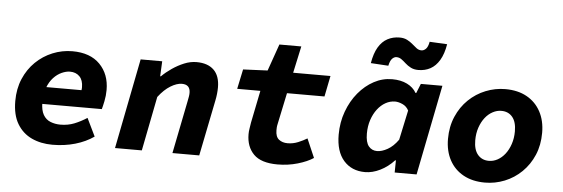

<svg xmlns="http://www.w3.org/2000/svg" viewBox="-49 -893 3098 1056"><g transform="rotate(5 1500.0 -365.0)"><path d="M267 12Q203 12 152.5 -11.5Q102 -35 72.5 -84Q43 -133 43 -210Q43 -278 66.5 -333Q90 -388 130.5 -427.5Q171 -467 223.5 -488.5Q276 -510 333 -510Q431 -510 484.5 -455.5Q538 -401 538 -314Q538 -282 531.5 -251Q525 -220 521 -207H154L170 -301H437L396 -279Q398 -288 400 -297.5Q402 -307 402 -317Q402 -356 382 -376.5Q362 -397 329 -397Q308 -397 283.5 -386Q259 -375 238.5 -353Q218 -331 205 -297Q192 -263 192 -216Q192 -172 206.5 -147Q221 -122 246.5 -112Q272 -102 301 -102Q343 -102 378 -116Q413 -130 447 -152L495 -53Q451 -22 392.5 -5Q334 12 267 12Z M612 0 710 -498H829L825 -415H829Q853 -439 884.5 -460.5Q916 -482 950 -496Q984 -510 1018 -510Q1080 -510 1113.5 -477.5Q1147 -445 1147 -381Q1147 -365 1145 -346Q1143 -327 1139 -308L1077 0H929L987 -290Q990 -305 992 -316.5Q994 -328 994 -338Q994 -361 982.5 -372.5Q971 -384 948 -384Q920 -384 885.5 -363Q851 -342 819 -300L760 0Z M1510 12Q1419 12 1378 -29.5Q1337 -71 1337 -140Q1337 -155 1339.5 -170Q1342 -185 1345 -205L1381 -383H1253L1276 -492L1411 -498L1463 -646H1584L1552 -498H1758L1735 -383H1528L1492 -212Q1489 -199 1488.5 -191Q1488 -183 1488 -175Q1488 -139 1507 -124Q1526 -109 1555 -109Q1585 -109 1613 -120.5Q1641 -132 1662 -145L1707 -41Q1674 -19 1621 -3.5Q1568 12 1510 12Z M1993 12Q1919 12 1875 -38Q1831 -88 1831 -181Q1831 -249 1853 -309Q1875 -369 1912.5 -414Q1950 -459 1997.5 -484.5Q2045 -510 2098 -510Q2146 -510 2180.5 -493Q2215 -476 2232 -446H2236L2257 -498H2376L2277 0H2156L2157 -67H2153Q2119 -30 2076.5 -9Q2034 12 1993 12ZM2049 -109Q2075 -109 2106.5 -126.5Q2138 -144 2165 -182L2200 -346Q2188 -369 2165.5 -379Q2143 -389 2125 -389Q2097 -389 2072 -375Q2047 -361 2027.5 -335.5Q2008 -310 1996.5 -275.5Q1985 -241 1985 -200Q1985 -152 2002.5 -130.5Q2020 -109 2049 -109ZM2236 -573Q2212 -573 2194.5 -582Q2177 -591 2164 -603Q2151 -615 2138.5 -624Q2126 -633 2111 -633Q2098 -633 2087 -621.5Q2076 -610 2070 -582L1973 -588Q1982 -642 2002 -676Q2022 -710 2052 -726Q2082 -742 2119 -742Q2143 -742 2160.5 -733Q2178 -724 2191 -712.5Q2204 -701 2216.5 -691.5Q2229 -682 2244 -682Q2257 -682 2268.5 -693.5Q2280 -705 2285 -733L2382 -728Q2373 -674 2352.5 -639.5Q2332 -605 2302.5 -589Q2273 -573 2236 -573Z M2655 12Q2586 12 2536 -15.5Q2486 -43 2459 -93Q2432 -143 2432 -210Q2432 -278 2456 -333.5Q2480 -389 2521 -428.5Q2562 -468 2614.5 -489Q2667 -510 2723 -510Q2792 -510 2841.5 -482.5Q2891 -455 2918 -405Q2945 -355 2945 -288Q2945 -220 2921.5 -165Q2898 -110 2857 -70Q2816 -30 2763.5 -9Q2711 12 2655 12ZM2666 -109Q2691 -109 2714 -121.5Q2737 -134 2755 -157Q2773 -180 2784 -212.5Q2795 -245 2795 -283Q2795 -335 2772.5 -362Q2750 -389 2711 -389Q2687 -389 2663.5 -376.5Q2640 -364 2622 -341Q2604 -318 2593 -286Q2582 -254 2582 -215Q2582 -163 2605 -136Q2628 -109 2666 -109Z"/></g></svg>

Font: Source Code Pro ExtraBold
Style: Italic
Weight: 800
Italic angle: -11°
Monospace: yes
Designer: Paul D. Hunt, Teo Tuominen
Foundry: Adobe Systems Incorporated
Version: Version 1.016;hotconv 1.0.116;makeotfexe 2.5.65601